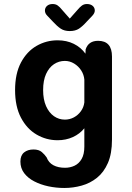

<svg xmlns="http://www.w3.org/2000/svg" viewBox="-20 -687 659 955"><path d="M300 248Q259.5 248 220.8 239.8Q182 231.5 150.5 215.2Q119 199 100.2 174.2Q81.5 149.5 81.5 116.5Q81.5 86 99.8 71.2Q118 56.5 146.5 56.5Q173.5 56.5 188.2 69.5Q203 82.5 212 96Q222 122.5 245.8 135Q269.5 147.5 303.5 147.5Q329 147.5 350.8 137.2Q372.5 127 386 103.8Q399.5 80.5 399.5 42V-49Q377 -21 342.5 -5.2Q308 10.5 266.5 10.5Q210 10.5 161.8 -17.8Q113.5 -46 84.2 -101.8Q55 -157.5 55 -239Q55 -320.5 84.2 -375.8Q113.5 -431 161.8 -458.8Q210 -486.5 266.5 -486.5Q311.5 -486.5 347 -469Q382.5 -451.5 405 -420L406 -441.5Q420 -484 468 -484Q537 -484 537 -405.5V7.5Q537 77 516.8 123.5Q496.5 170 462.5 197.2Q428.5 224.5 386.2 236.2Q344 248 300 248ZM302.5 -92Q326.5 -92 347.5 -103.2Q368.5 -114.5 382.5 -134Q396.5 -153.5 399.5 -177.5V-291Q397.5 -315.5 383.8 -336.8Q370 -358 348.5 -371Q327 -384 302.5 -384Q273 -384 248.5 -367.8Q224 -351.5 209.2 -319.2Q194.5 -287 194.5 -239Q194.5 -192 209.2 -159Q224 -126 248.5 -109Q273 -92 302.5 -92ZM439.5 -609 411 -579Q390.5 -556 372.5 -544.2Q354.5 -532.5 327 -532.5Q300 -532.5 282 -544.5Q264 -556.5 243.5 -579L215 -609Q203.5 -620.5 203.5 -634.5Q203.5 -648.5 214 -657.8Q224.5 -667 242 -667Q257 -667 267.2 -659.5Q277.5 -652 287.5 -639.5L327 -594.5L367 -639.5Q376.5 -651 387 -659Q397.5 -667 412.5 -667Q430 -667 440.8 -658Q451.5 -649 451.5 -634.5Q451.5 -622 439.5 -609Z"/></svg>

Font: Sono Monospace SemiBold
Style: Regular
Weight: 600
Designer: Tyler Finck
Foundry: Tyler Finck
Version: Version 2.112